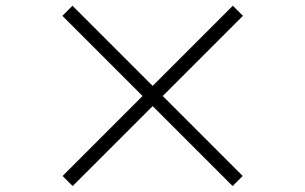

<svg xmlns="http://www.w3.org/2000/svg" viewBox="-20 -695 1040 654"><path d="M227.6 -61.3 193.3 -95.6 465.6 -368 192.5 -641.1 226.9 -675.5 500 -402.4 773.1 -675.5 807.5 -641.1 534.4 -368 806.7 -95.6 772.4 -61.3 500 -333.6Z"/></svg>

Font: Source Han Serif JP VF
Style: Regular
Weight: 250
Designer: Ryoko NISHIZUKA 西塚涼子 (kana & ideographs); Frank Grießhammer (Latin, Greek & Cyrillic); Wenlong ZHANG 张文龙 (bopomofo); San
Foundry: Adobe
Version: Version 2.001;hotconv 1.1.0;makeotfexe 2.6.0